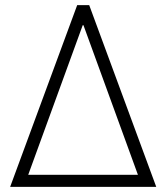

<svg xmlns="http://www.w3.org/2000/svg" viewBox="-20 -727 646 747"><path d="M280.3 -707H327.1L587.9 0H19.5ZM516.6 -46.9 304.7 -628.9H301.8L89.8 -46.9Z"/></svg>

Font: Pretendard ExtraLight
Style: Regular
Weight: 200
Designer: Base glyphs from Inter by Rasmus Andersson; Hangeul glyphs from Noto Sans CJK(Source Han Sans) by Jang Soo-young and Kan
Foundry: Kil Hyung-jin
Version: Version 1.309